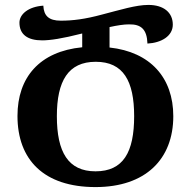

<svg xmlns="http://www.w3.org/2000/svg" viewBox="-20 -747 776 780"><path d="M368 13C571 13 684 -100 684 -275C684 -431 591 -536 425 -554V-637C457 -644 483 -648 504 -648C553 -649 577 -628 579 -570C635 -573 682 -600 682 -647C682 -696 645 -727 583 -727C532 -727 469 -707 395 -688C325 -669 275 -663 227 -663C178 -663 158 -683 156 -724C95 -720 59 -689 59 -655C59 -607 92 -583 151 -583C183 -583 232 -590 314 -611V-555C141 -538 51 -433 51 -276C51 -98 158 13 368 13ZM368 -51C257 -51 211 -129 211 -275C211 -418 257 -496 369 -496C481 -496 525 -418 525 -275C525 -129 481 -51 368 -51Z"/></svg>

Font: Noto Serif Georgian SemiCondensed Bold
Style: Regular
Weight: 700
Width: 4
Designer: Monotype Design Team, Akaki Razmadze
Foundry: Google LLC
Version: Version 2.003